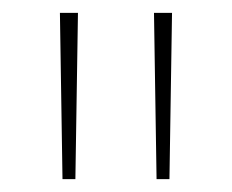

<svg xmlns="http://www.w3.org/2000/svg" viewBox="-20 -734 360 298"><path d="M101 -714H73L77 -456H97ZM247 -714H219L223 -456H243Z"/></svg>

Font: Noto Sans Canadian Aboriginal Thin
Style: Regular
Weight: 100
Designer: Monotype Design Team, Typotheque's Kevin King
Foundry: Monotype Imaging Inc.
Version: Version 2.004